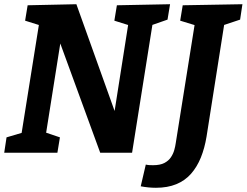

<svg xmlns="http://www.w3.org/2000/svg" viewBox="-21 -724 1169 910"><path d="M-1 0 10 -73 98 -99 79 -78 166 -623 181 -600 98 -626 110 -699 341 -704 534 -165H517L589 -623L604 -600L521 -626L533 -699L785 -704L773 -631L687 -601L704 -623L605 0H454L253 -550L270 -551L195 -78L186 -99L263 -73L251 0ZM718 166Q683 166 646 159L670 56Q678 58 686.5 58.5Q695 59 704 59Q738 59 758 48.5Q778 38 789 21.5Q800 5 805 -13Q810 -31 812 -46L904 -623L918 -600L833 -626L845 -699L1128 -704L1117 -631L1027 -601L1044 -623L958 -77Q949 -22 931 22.5Q913 67 884.5 99.5Q856 132 814.5 149Q773 166 718 166Z"/></svg>

Font: Bitter Thin
Style: Bold Italic
Weight: 700
Italic angle: -9°
Version: Version 3.021